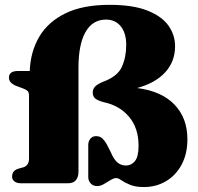

<svg xmlns="http://www.w3.org/2000/svg" viewBox="-20 -758 817 794"><path d="M755 -182.5Q755 -121.5 731 -77Q707 -32.5 666.2 -8.5Q625.5 15.5 575 15.5Q540 15.5 517.8 6.2Q495.5 -3 482.5 -12.2Q469.5 -21.5 461.5 -21.5Q451.5 -22 438 -13.8Q424.5 -5.5 410 3Q395.5 11.5 382 11.5Q365 11.5 355 0.5Q345 -10.5 345 -26V-158Q345 -174 353.8 -184.5Q362.5 -195 377 -195Q393 -195 402.8 -186Q412.5 -177 420 -164L437.5 -130Q451 -98 466 -85.8Q481 -73.5 501 -73.5Q523 -73.5 538 -91.8Q553 -110 553 -155.5Q553 -228.5 513.5 -275.2Q474 -322 408.5 -335.5Q384.5 -342 374 -350.5Q363.5 -359 363.5 -376Q363.5 -388 371.5 -398Q379.5 -408 404 -419Q465.5 -441 483.8 -481.2Q502 -521.5 502 -572Q502 -621 479.5 -649Q457 -677 418.5 -677Q363 -677 333.8 -625.8Q304.5 -574.5 304.5 -478V-47.5Q304.5 -26 294 -13Q283.5 0 259 0H68Q49.5 0 39.8 -7.8Q30 -15.5 30 -27.5Q30 -53.5 58 -61L76 -66Q86 -68.5 93 -77.5Q100 -86.5 100 -102V-361.5Q100 -377.5 92.8 -383Q85.5 -388.5 76 -392L53 -400.5Q37 -406 27 -414.8Q17 -423.5 17 -437Q17 -464.5 55 -464.5H103Q106 -544 142.2 -605.8Q178.5 -667.5 250.5 -702.8Q322.5 -738 433 -738Q530 -738 589.8 -714.2Q649.5 -690.5 676.8 -651.8Q704 -613 704 -567Q704 -503.5 663.2 -459Q622.5 -414.5 547 -394Q648.5 -381 701.8 -325.2Q755 -269.5 755 -182.5Z"/></svg>

Font: Fraunces 9pt S000 Black
Style: Regular
Weight: 900
Version: Version 1.000; ttfautohint (v1.8.3)